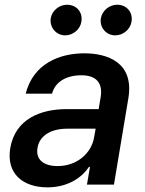

<svg xmlns="http://www.w3.org/2000/svg" viewBox="-20 -777 612 808"><path d="M179.7 11.4C267.8 11.4 326 -31.6 354.4 -74.6H358.7L345.9 0H459.5L520.2 -363.6C545.5 -515.3 430.4 -552.6 335.2 -552.6C228.7 -552.6 120 -508.2 88.1 -382.8H198.9C212 -430.8 256 -460.2 322.8 -460.2C386.7 -460.2 412.6 -426.1 403.8 -369.7L395.2 -317.8H260.7C151.6 -317.8 44 -277 23.1 -153.4C5.7 -46.5 76 11.4 179.7 11.4ZM137.8 -154.1C146 -207.4 196 -235.4 262.8 -235.4H382.5L375.4 -196C363.6 -132.8 305 -78.1 222.3 -78.1C165.1 -78.1 129.3 -104.4 137.8 -154.1ZM193.5 -700.3C187.9 -661.9 216.3 -628.2 254.3 -628.2C288.4 -628.2 317.8 -654.5 322.4 -685.4C329.2 -725.5 302.6 -757.1 261.7 -757.1C230.1 -757.1 198.9 -733 193.5 -700.3ZM404.5 -700.3C398.1 -660.9 427.2 -628.2 465.2 -628.2C499.3 -628.2 528.8 -654.5 533.4 -685.4C540.1 -725.5 513.5 -757.1 472.7 -757.1C441.1 -757.1 410.2 -733 404.5 -700.3Z"/></svg>

Font: Magic Ui Pro Semi Bold
Style: Italic
Weight: 600
Italic angle: -9.39999°
Designer: Stefan Endress, Andreas Faust
Version: Version 1.000;FEAKit 1.0